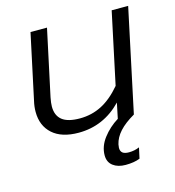

<svg xmlns="http://www.w3.org/2000/svg" viewBox="-104 -568 788 866"><g transform="rotate(-15 290.0 -135.0)"><path d="M296 144Q296 102 325 64Q354 26 396 0L411 -72Q327 15 210 15Q131 15 88.5 -23Q46 -61 46 -126Q46 -151 52 -176L117 -480H194L128 -172Q123 -147 123 -130Q123 -88 149.5 -67Q176 -46 232 -46Q287 -46 334 -70Q381 -94 425 -146L496 -480H573L471 0Q426 26 401 53.5Q376 81 369 112Q367 124 367 128Q367 144 376.5 151.5Q386 159 406 159Q432 159 455 149L444 199Q417 210 377 210Q341 210 318.5 193Q296 176 296 144Z"/></g></svg>

Font: Prompt Light
Style: Italic
Weight: 300
Italic angle: -12°
Designer: Katatrad Team
Foundry: CadsonDemak
Version: Version 1.000